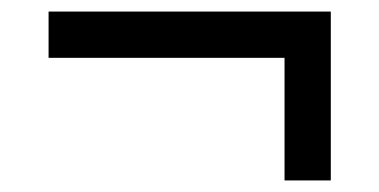

<svg xmlns="http://www.w3.org/2000/svg" viewBox="-20 -376 656 332"><path d="M64 -356H552V-64H472V-276H64Z"/></svg>

Font: Kufam
Style: Regular
Weight: 400
Designer: Wael Morcos, Artur Schmal
Foundry: Original Type
Version: Version 1.301; ttfautohint (v1.8.3)